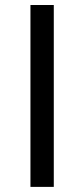

<svg xmlns="http://www.w3.org/2000/svg" viewBox="-20 -731 329 751"><path d="M190.4 -711.4V0H99.1V-711.4Z"/></svg>

Font: Inter Display ExtraBold
Style: Regular
Weight: 800
Designer: Rasmus Andersson
Foundry: rsms
Version: Version 4.000;git-a52131595